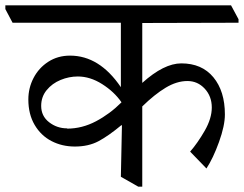

<svg xmlns="http://www.w3.org/2000/svg" viewBox="-51 -665 912 718"><path d="M481 -579V-355Q562 -428 627 -428Q704 -428 747 -376Q790 -324 790 -237Q790 -195 768 -134Q746 -73 721 -35L660 -98Q688 -130 714.5 -176Q741 -222 741 -263Q741 -305 714.5 -333.5Q688 -362 650 -362Q610 -362 568.5 -337Q527 -312 481 -267V33H466L401 -4L405 -196L403 -197Q355 -157 317.5 -137Q280 -117 229 -117Q181 -117 141.5 -137.5Q102 -158 78.5 -198Q55 -238 55 -293Q55 -336 74.5 -373.5Q94 -411 129.5 -434Q165 -457 211 -457Q321 -457 401 -339V-580H-4L-31 -631V-645H813L841 -593V-580ZM200 -184Q256 -184 308 -211.5Q360 -239 403 -282V-283Q376 -322 331 -350.5Q286 -379 240 -379Q207 -379 175.5 -366Q144 -353 123.5 -328Q103 -303 103 -269Q103 -231 132.5 -208Q162 -185 200 -185Z"/></svg>

Font: Grenzecho Serif
Style: Serif-Regular
Weight: 400
Designer: Dan Reynolds
Foundry: Dan Reynolds
Version: Version 1.001; ttfautohint (v1.1) -l 5 -r 5 -G 72 -x 0 -D la